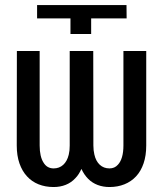

<svg xmlns="http://www.w3.org/2000/svg" viewBox="-20 -731 640 761"><path d="M127 -710.9V-658.2H259.3V-596.2H341.3V-658.2H481.9L481.4 -710.9ZM559.6 -528.8H469.2V-154.3Q469.2 -127.9 463.6 -108.6Q458 -89.4 447.3 -78.1Q440.9 -70.8 432.4 -67.1Q423.8 -63.5 414.1 -63.5Q391.1 -63.5 375.5 -77.9Q359.9 -92.3 354 -118.7Q352.1 -126.5 351.1 -135.5Q350.1 -144.5 350.1 -154.3L349.6 -528.8H256.3V-154.3Q256.3 -144 255.4 -135Q254.4 -126 252.4 -117.7Q246.1 -91.8 230.5 -77.6Q214.8 -63.5 192.4 -63.5Q179.7 -63.5 169.4 -69.3Q159.2 -75.2 152.3 -86.9Q145 -98.1 141.1 -115.2Q137.2 -132.3 137.2 -154.3V-528.8H46.9L46.4 -154.3Q46.4 -114.3 57.1 -83.5Q67.9 -52.7 86.9 -32.2Q106 -11.2 132.8 -0.5Q159.7 10.3 192.4 10.3Q218.8 10.3 240.7 1.5Q262.7 -7.3 278.8 -24.9Q286.1 -32.2 292 -41.5Q297.9 -50.8 302.7 -61.5Q308.1 -49.8 314.9 -39.8Q321.8 -29.8 329.6 -22Q345.7 -5.9 367.2 2.2Q388.7 10.3 414.1 10.3Q446.3 10.3 473.1 -0.5Q500 -11.2 519.5 -32.2Q538.6 -52.7 549.1 -83.5Q559.6 -114.3 559.6 -154.3Z"/></svg>

Font: Roboto Mono
Style: Regular
Weight: 400
Monospace: yes
Designer: Google
Version: Version 3.000